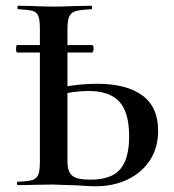

<svg xmlns="http://www.w3.org/2000/svg" viewBox="-20 -645 606 669"><path d="M36 -475Q36 -488 40 -488H301Q306 -488 306 -475Q306 -470 304.5 -466Q303 -462 301 -462H40Q36 -462 36 -475ZM252 1Q168 -2 162 -2L98 -1Q78 0 42 0Q39 0 39 -6Q39 -12 42 -12Q77 -13 92 -17.5Q107 -22 113 -35.5Q119 -49 119 -81V-544Q119 -576 113.5 -589.5Q108 -603 93.5 -607Q79 -611 43 -613Q41 -613 41 -619Q41 -625 43 -625L92 -624Q136 -622 166 -622Q197 -622 245 -624L299 -625Q301 -625 301 -619Q301 -613 299 -613Q261 -611 244.5 -606.5Q228 -602 221.5 -588Q215 -574 215 -542V-81Q215 -49 230.5 -34Q246 -19 295 -19Q368 -19 399 -55.5Q430 -92 430 -170Q430 -253 396 -290.5Q362 -328 288 -328Q241 -328 174 -313L170 -335Q242 -353 319 -353Q421 -353 476 -312.5Q531 -272 531 -189Q531 -131 503 -87.5Q475 -44 425.5 -20Q376 4 313 4Q288 4 252 1Z"/></svg>

Font: Cormorant Garamond SemiBold
Style: Regular
Weight: 600
Designer: Christian Thalmann (Catharsis Fonts)
Foundry: Catharsis Fonts
Version: Version 4.000